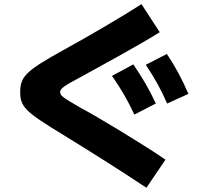

<svg xmlns="http://www.w3.org/2000/svg" viewBox="-20 -802 978 915"><path d="M677.7 92.8 768.6 -41C666 -112.3 435.5 -251 364.3 -288.1C273.4 -340.8 266.6 -346.7 266.6 -364.3C266.6 -379.9 288.1 -394.5 373 -439.5C433.6 -472.7 648.4 -589.8 741.2 -648.4L654.3 -782.2C559.6 -721.7 407.2 -631.8 282.2 -563.5C106.4 -465.8 76.2 -438.5 76.2 -363.3C76.2 -292 101.6 -268.6 283.2 -158.2C452.1 -53.7 539.1 1 677.7 92.8ZM620.1 -255.9 722.7 -308.6C691.4 -376 658.2 -432.6 615.2 -495.1L513.7 -440.4C556.6 -378.9 589.8 -322.3 620.1 -255.9ZM776.4 -308.6 877.9 -354.5C848.6 -422.9 817.4 -481.4 775.4 -544.9L674.8 -493.2C715.8 -431.6 748 -375 776.4 -308.6Z"/></svg>

Font: Pretendard Black
Style: Regular
Weight: 900
Designer: Base glyphs from Inter by Rasmus Andersson; Hangeul glyphs from Noto Sans CJK(Source Han Sans) by Jang Soo-young and Kan
Foundry: Kil Hyung-jin
Version: Version 1.309;Glyphs 3.2 (3225)